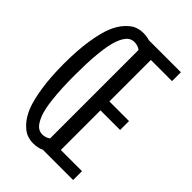

<svg xmlns="http://www.w3.org/2000/svg" viewBox="-216 -788 882 882"><g transform="rotate(45 225.0 -347.5)"><path d="M175.5 11Q152.5 11 132.2 3Q112 -5 89.8 -29Q67.5 -53 52 -91.2Q36.5 -129.5 26.2 -195.5Q16 -261.5 16 -348Q16 -434.5 26.2 -500.2Q36.5 -566 52 -604Q67.5 -642 89.8 -666Q112 -690 132.2 -698Q152.5 -706 175.5 -706Q196.5 -706 216 -700H424V-642.5H286.5V-373H414V-315H286.5V-57.5H424V0H227.5Q205.5 11 175.5 11ZM88.5 -348Q88.5 -258 95.5 -196Q102.5 -134 115.5 -103Q128.5 -72 142.8 -59.8Q157 -47.5 175.5 -47.5Q196.5 -47.5 214 -60V-635Q196.5 -647.5 175.5 -647.5Q161 -647.5 149 -640.5Q137 -633.5 125.5 -613.8Q114 -594 106 -561.5Q98 -529 93.2 -474.8Q88.5 -420.5 88.5 -348Z"/></g></svg>

Font: League Mono Condensed Light
Style: Regular
Weight: 300
Width: 1
Designer: Tyler Finck
Foundry: The League of Moveable Type / Tyler Finck
Version: Version 2.210